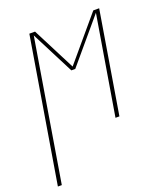

<svg xmlns="http://www.w3.org/2000/svg" viewBox="-156 -612 791 920"><g transform="rotate(-20 240.0 -152.5)"><path d="M-20 215 102 -520H131L243 -301L428 -520H458L372 0H352L436 -505L251 -286H231L119 -505L0 215Z"/></g></svg>

Font: Iosevka SS04 Thin Oblique
Style: Regular
Weight: 100
Italic angle: -9°
Monospace: yes
Designer: Belleve Invis
Foundry: Belleve Invis
Version: Version 19.0.0; ttfautohint (v1.8.4)